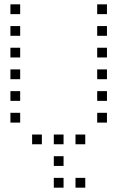

<svg xmlns="http://www.w3.org/2000/svg" viewBox="-20 -693 640 885"><path d="M29 -673Q28 -673 28 -673Q28 -673 28 -672V-629Q28 -628 28 -628Q28 -628 29 -628H72Q73 -628 73 -628Q73 -628 73 -629V-672Q73 -673 73 -673Q73 -673 72 -673ZM429 -673Q428 -673 428 -673Q428 -673 428 -672V-629Q428 -628 428 -628Q428 -628 429 -628H472Q473 -628 473 -628Q473 -628 473 -629V-672Q473 -673 473 -673Q473 -673 472 -673ZM29 -573Q28 -573 28 -573Q28 -573 28 -572V-529Q28 -528 28 -528Q28 -528 29 -528H72Q73 -528 73 -528Q73 -528 73 -529V-572Q73 -573 73 -573Q73 -573 72 -573ZM429 -573Q428 -573 428 -573Q428 -573 428 -572V-529Q428 -528 428 -528Q428 -528 429 -528H472Q473 -528 473 -528Q473 -528 473 -529V-572Q473 -573 473 -573Q473 -573 472 -573ZM29 -473Q28 -473 28 -473Q28 -473 28 -472V-429Q28 -428 28 -428Q28 -428 29 -428H72Q73 -428 73 -428Q73 -428 73 -429V-472Q73 -473 73 -473Q73 -473 72 -473ZM429 -473Q428 -473 428 -473Q428 -473 428 -472V-429Q428 -428 428 -428Q428 -428 429 -428H472Q473 -428 473 -428Q473 -428 473 -429V-472Q473 -473 473 -473Q473 -473 472 -473ZM29 -373Q28 -373 28 -373Q28 -373 28 -372V-329Q28 -328 28 -328Q28 -328 29 -328H72Q73 -328 73 -328Q73 -328 73 -329V-372Q73 -373 73 -373Q73 -373 72 -373ZM429 -373Q428 -373 428 -373Q428 -373 428 -372V-329Q428 -328 428 -328Q428 -328 429 -328H472Q473 -328 473 -328Q473 -328 473 -329V-372Q473 -373 473 -373Q473 -373 472 -373ZM29 -273Q28 -273 28 -273Q28 -273 28 -272V-229Q28 -228 28 -228Q28 -228 29 -228H72Q73 -228 73 -228Q73 -228 73 -229V-272Q73 -273 73 -273Q73 -273 72 -273ZM429 -273Q428 -273 428 -273Q428 -273 428 -272V-229Q428 -228 428 -228Q428 -228 429 -228H472Q473 -228 473 -228Q473 -228 473 -229V-272Q473 -273 473 -273Q473 -273 472 -273ZM29 -173Q28 -173 28 -173Q28 -173 28 -172V-129Q28 -128 28 -128Q28 -128 29 -128H72Q73 -128 73 -128Q73 -128 73 -129V-172Q73 -173 73 -173Q73 -173 72 -173ZM429 -173Q428 -173 428 -173Q428 -173 428 -172V-129Q428 -128 428 -128Q428 -128 429 -128H472Q473 -128 473 -128Q473 -128 473 -129V-172Q473 -173 473 -173Q473 -173 472 -173ZM129 -73Q128 -73 128 -73Q128 -73 128 -72V-29Q128 -28 128 -28Q128 -28 129 -28H172Q173 -28 173 -28Q173 -28 173 -29V-72Q173 -73 173 -73Q173 -73 172 -73ZM229 -73Q228 -73 228 -73Q228 -73 228 -72V-29Q228 -28 228 -28Q228 -28 229 -28H272Q273 -28 273 -28Q273 -28 273 -29V-72Q273 -73 273 -73Q273 -73 272 -73ZM329 -73Q328 -73 328 -73Q328 -73 328 -72V-29Q328 -28 328 -28Q328 -28 329 -28H372Q373 -28 373 -28Q373 -28 373 -29V-72Q373 -73 373 -73Q373 -73 372 -73ZM229 27Q228 27 228 27Q228 27 228 28V71Q228 72 228 72Q228 72 229 72H272Q273 72 273 72Q273 72 273 71V28Q273 27 273 27Q273 27 272 27ZM229 127Q228 127 228 127Q228 127 228 128V171Q228 172 228 172Q228 172 229 172H272Q273 172 273 172Q273 172 273 171V128Q273 127 273 127Q273 127 272 127ZM329 127Q328 127 328 127Q328 127 328 128V171Q328 172 328 172Q328 172 329 172H372Q373 172 373 172Q373 172 373 171V128Q373 127 373 127Q373 127 372 127Z"/></svg>

Font: Doto Light
Style: Regular
Weight: 300
Monospace: yes
Version: Version 1.000